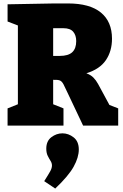

<svg xmlns="http://www.w3.org/2000/svg" viewBox="-20 -730 717 1116"><path d="M24 0V-100L84 -124V-582L24 -605V-705L297 -710H375Q502 -710 566.5 -657Q631 -604 631 -505Q631 -433 595.5 -380.5Q560 -328 482 -304Q507 -295 522.5 -279.5Q538 -264 550 -242L616 -120L667 -100V0H463L374 -188Q358 -223 349 -240Q340 -257 328.5 -262Q317 -267 292 -266H289V-124L349 -100V0ZM349 -566H289V-405H327Q377 -405 400 -426.5Q423 -448 423 -491Q423 -525 405.5 -545.5Q388 -566 349 -566ZM301 366 237 323Q263 282 272.5 264.5Q282 247 282 232Q282 218 274 205.5Q266 193 257.5 176Q249 159 249 134Q249 90 278.5 67.5Q308 45 343 45Q378 45 408 68.5Q438 92 438 139Q438 185 408 239Q378 293 301 366Z"/></svg>

Font: Bitter Black
Style: Regular
Weight: 900
Designer: Sol Matas, and Bitter project Authors
Foundry: Sol Matas
Version: Version 2.001